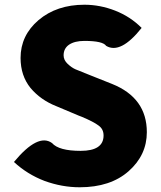

<svg xmlns="http://www.w3.org/2000/svg" viewBox="-20 -778 679 812"><path d="M317 14Q242 14 168 -13Q95 -41 39 -93Q141 -216 200 -173Q229 -140 321 -140Q418 -140 418 -205Q418 -232 397 -247Q376 -263 326 -284Q317 -287 313 -289L218 -329Q152 -355 109 -406Q67 -458 67 -533Q67 -628 143 -693Q220 -758 337 -758Q403 -758 467 -733Q531 -708 579 -660Q490 -548 429 -584Q415 -605 337 -605Q296 -605 272 -589Q249 -573 249 -544Q249 -524 266 -508Q283 -492 299 -485Q316 -478 361 -460L454 -423Q601 -364 601 -219Q601 -122 524 -54Q447 14 317 14Z"/></svg>

Font: Swei Half Moon CJK SC
Style: Black
Weight: 900
Version: Version 2.071